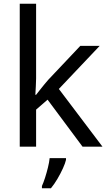

<svg xmlns="http://www.w3.org/2000/svg" viewBox="-20 -780 574 1021"><path d="M172 -363Q172 -347 170.5 -321Q169 -295 168 -276H172Q178 -284 190 -299Q202 -314 214.5 -329.5Q227 -345 236 -355L407 -536H510L293 -307L525 0H419L233 -250L172 -197V0H85V-760H172ZM331 70Q327 88 314.5 115.5Q302 143 285.5 171Q269 199 251 221H203V209Q211 192 219.5 165.5Q228 139 235 110.5Q242 82 244 61H331Z"/></svg>

Font: Noto Sans Ogham
Style: Regular
Weight: 400
Designer: Monotype Design Team
Foundry: Monotype Imaging Inc.
Version: Version 2.001; ttfautohint (v1.8.4.7-5d5b)